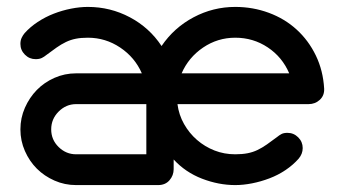

<svg xmlns="http://www.w3.org/2000/svg" viewBox="-20 -520 996 555"><path d="M872 -219H493Q497 -188 512 -161.5Q527 -135 549.5 -115.5Q572 -96 600 -85Q628 -74 660 -74Q680 -74 695.5 -77Q711 -80 724.5 -86.5Q738 -93 751.5 -102.5Q765 -112 781 -124Q787 -129 793.5 -132.5Q800 -136 811 -136Q829 -136 842 -123Q855 -110 855 -92Q855 -75 843 -61Q827 -43 805.5 -28.5Q784 -14 759 -4.5Q734 5 708.5 10Q683 15 660 15Q612 15 564 -3.5Q516 -22 482 -59V-31Q482 -13 470 1Q458 15 437 15H200Q167 15 137.5 2Q108 -11 86.5 -32.5Q65 -54 52 -83.5Q39 -113 39 -146Q39 -179 52 -208.5Q65 -238 86.5 -260Q108 -282 137.5 -295Q167 -308 200 -308H390Q370 -354 327.5 -382.5Q285 -411 234 -411Q214 -411 199 -408Q184 -405 170.5 -398.5Q157 -392 143.5 -382.5Q130 -373 114 -361Q108 -356 101 -352.5Q94 -349 83 -349Q65 -349 52 -362Q39 -375 39 -393Q39 -403 42.5 -410.5Q46 -418 51 -424Q67 -442 89 -456.5Q111 -471 135.5 -480.5Q160 -490 185.5 -495Q211 -500 234 -500Q299 -500 355.5 -470Q412 -440 447 -387Q483 -440 539.5 -470Q596 -500 660 -500Q711 -500 757 -483Q803 -466 837.5 -434.5Q872 -403 893 -359.5Q914 -316 917 -264Q918 -244 904.5 -231.5Q891 -219 872 -219ZM660 -411Q609 -411 567 -382.5Q525 -354 505 -308H816Q796 -355 754 -383Q712 -411 660 -411ZM403 -219H200Q171 -219 149.5 -197.5Q128 -176 128 -146Q128 -116 149.5 -95Q171 -74 200 -74H403Z"/></svg>

Font: Hanken
Style: Book
Weight: 400
Designer: Alfredo Marco Pradil
Foundry: Hanken Design Co.
Version: Version 2.06 2014